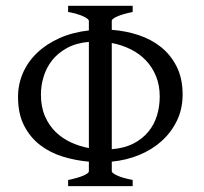

<svg xmlns="http://www.w3.org/2000/svg" viewBox="-20 -635 695 655"><path d="M119.6 -313Q119.6 -270.5 133.3 -238.8Q147 -207 169.9 -184.8Q192.9 -162.6 222.2 -149.2Q251.5 -135.7 283.2 -129.9V-492.2Q239.3 -488.3 208 -470.9Q176.8 -453.6 157.2 -428.5Q137.7 -403.3 128.7 -373Q119.6 -342.8 119.6 -313ZM524.9 -305.7Q524.9 -344.2 512.2 -375.2Q499.5 -406.2 477.5 -429.2Q455.6 -452.1 425.5 -467Q395.5 -481.9 361.3 -488.3V-126Q404.3 -129.4 435.1 -145.3Q465.8 -161.1 485.8 -185.3Q505.9 -209.5 515.4 -240.5Q524.9 -271.5 524.9 -305.7ZM212.4 0V-21Q245.6 -27.8 264.4 -35.9Q283.2 -43.9 283.2 -50.8V-83.5Q237.8 -87.4 194.6 -100.6Q151.4 -113.8 117.2 -139.9Q83 -166 62.3 -206.3Q41.5 -246.6 41.5 -304.2Q41.5 -347.7 58.3 -386.2Q75.2 -424.8 106.7 -454.8Q138.2 -484.9 182.9 -504.9Q227.5 -524.9 283.2 -531.2V-564Q283.2 -569.8 265.4 -578.6Q247.6 -587.4 212.4 -594.2V-615.2H432.6V-594.2Q399.4 -587.4 380.4 -579.1Q361.3 -570.8 361.3 -564V-533.2Q408.7 -529.8 452.4 -515.4Q496.1 -501 529.3 -474.4Q562.5 -447.8 582.5 -408.2Q602.5 -368.7 603 -314.9Q603.5 -265.1 584.2 -224.6Q564.9 -184.1 532 -154.3Q499 -124.5 455.1 -106.4Q411.1 -88.4 361.3 -83.5V-50.8Q361.3 -44.9 379.4 -36.4Q397.5 -27.8 432.6 -21V0Z"/></svg>

Font: Noto Serif Devanagari
Style: Bold
Weight: 700
Designer: Monotype Design Team
Foundry: Monotype Imaging Inc.
Version: Version 1.01